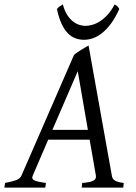

<svg xmlns="http://www.w3.org/2000/svg" viewBox="-37 -849 617 869"><path d="M200.2 -261.2H360.8L314.9 -526.9ZM521 0H333L335 -21Q369.6 -23.4 384.8 -31Q399.9 -38.6 397 -54.2L368.7 -216.8H181.2L111.3 -54.2Q104.5 -39.1 118.9 -32.5Q133.3 -25.9 170.9 -21L168 0H-17.1L-14.2 -21Q16.6 -26.9 35.2 -33.4Q53.7 -40 60.1 -54.2L297.9 -600.1Q304.2 -606 313 -612.1Q321.8 -618.2 331.1 -623.8Q340.3 -629.4 348.9 -634.5Q357.4 -639.6 363.8 -643.1L469.2 -54.2Q470.2 -47.4 472.9 -42.2Q475.6 -37.1 481.4 -33Q487.3 -28.8 497.3 -25.9Q507.3 -22.9 522.9 -21ZM502.9 -808.1Q484.9 -768.6 465.1 -741.9Q445.3 -715.3 424.8 -699.2Q404.3 -683.1 383.8 -676Q363.3 -668.9 343.8 -668.9Q322.3 -668.9 303.5 -676Q284.7 -683.1 269 -699.5Q253.4 -715.8 241.2 -742.4Q229 -769 220.7 -808.1Q227.5 -816.4 233.9 -820.8Q240.2 -825.2 247.6 -829.1Q254.4 -802.2 265.9 -783.7Q277.3 -765.1 291.3 -753.7Q305.2 -742.2 320.3 -737.1Q335.4 -731.9 349.6 -731.9Q364.7 -731.9 382.3 -737.1Q399.9 -742.2 417.2 -753.7Q434.6 -765.1 451.2 -783.7Q467.8 -802.2 481.9 -829.1Q488.8 -825.2 493.4 -821.3Q498 -817.4 502.9 -808.1Z"/></svg>

Font: GentiumAlt
Style: Italic
Weight: 400
Italic angle: -7°
Designer: J. Victor Gaultney
Version: Version 1.02; 2005; OFL release